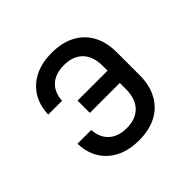

<svg xmlns="http://www.w3.org/2000/svg" viewBox="-142 -717 884 884"><g transform="rotate(-45 300.0 -275.0)"><path d="M296 10Q201 10 144 -41Q87 -92 84 -180H174Q177 -128 209 -99Q241 -70 296 -70Q355 -70 387.5 -104Q420 -138 420 -200V-240H225V-320H420V-351Q420 -413 387.5 -446.5Q355 -480 296 -480Q241 -480 209 -451.5Q177 -423 174 -370H84Q87 -458 144 -509Q201 -560 296 -560Q363 -560 410.5 -535Q458 -510 484 -463Q510 -416 510 -350V-200Q510 -135 484 -87.5Q458 -40 410.5 -15Q363 10 296 10Z"/></g></svg>

Font: JetBrains Mono Zero
Style: Regular-Zero
Weight: 400
Designer: Philipp Nurullin, Konstantin Bulenkov
Foundry: JetBrains
Version: Version 2.211